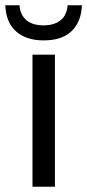

<svg xmlns="http://www.w3.org/2000/svg" viewBox="-39 -707 330 727"><path d="M0 0ZM84 -500H169V0H84ZM-19 -687H35Q37 -652 60 -631.5Q83 -611 126 -611Q166 -611 190 -630Q214 -649 217 -687H271Q269 -625 232.5 -589.5Q196 -554 126 -554Q61 -554 22.5 -587.5Q-16 -621 -19 -687Z"/></svg>

Font: Sarabun
Style: Regular
Weight: 400
Designer: Suppakit Chalermlarp | Katatrad Co.,Ltd.
Foundry: Cadson Demak Co.,Ltd.
Version: Version 1.000; ttfautohint (v1.6)